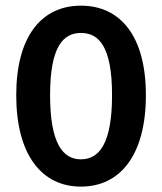

<svg xmlns="http://www.w3.org/2000/svg" viewBox="-20 -656 580 687"><path d="M38.1 -315.4C38.1 -102.5 128.9 11.7 269.5 11.7C411.1 11.7 502 -102.5 502 -315.4C502 -526.4 411.1 -635.7 269.5 -635.7C128.9 -635.7 38.1 -526.4 38.1 -315.4ZM380.9 -315.4C380.9 -140.6 334 -85.9 269.5 -85.9C206.1 -85.9 159.2 -140.6 159.2 -315.4C159.2 -489.3 206.1 -538.1 269.5 -538.1C334 -538.1 380.9 -489.3 380.9 -315.4Z"/></svg>

Font: Ed Sans Neue SemiBold
Style: Regular
Weight: 600
Designer: Stephen Hutchings
Version: Version 1.004;PS 001.004;hotconv 1.0.88;makeotf.lib2.5.64775